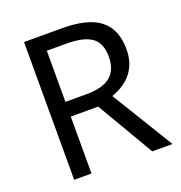

<svg xmlns="http://www.w3.org/2000/svg" viewBox="-129 -824 880 935"><g transform="rotate(-20 311.0 -357.0)"><path d="M187 -294.9V0H97.2V-713.9H293.9Q428.2 -713.9 491.2 -663.8Q554.2 -613.8 554.2 -511.2Q554.2 -439.5 517.3 -391.6Q480.5 -343.8 411.1 -319.8L458.5 -242.7Q504.9 -167 555.4 -84Q606 -1 606.9 0H502L329.1 -294.9ZM187 -371.1H293.9Q381.8 -371.1 421.4 -405Q460.9 -439 460.9 -506.8Q460.9 -577.1 418.9 -606.7Q377 -636.2 289.1 -636.2H187Z"/></g></svg>

Font: NotoSansMyanmarRegular
Style: Regular
Weight: 400
Designer: Monotype Design team
Foundry: Monotype Imaging Inc.
Version: Version 1.05